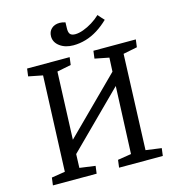

<svg xmlns="http://www.w3.org/2000/svg" viewBox="-129 -1016 1018 1124"><g transform="rotate(-15 380.0 -454.5)"><path d="M558 -467 231 -142 228 -59 323 -46 317 0H52L58 -46L140 -59L163 -637L77 -654L83 -700H341L335 -654L250 -637L234 -228L561 -553L565 -637L479 -654L485 -700H742L736 -654L651 -637L629 -59L724 -46L718 0H453L459 -46L541 -59ZM381 -761Q332 -761 299.5 -785Q267 -809 267 -845Q267 -874 286 -891.5Q305 -909 336 -909Q345 -909 352.5 -907.5Q360 -906 370 -903L369 -868Q368 -843 377 -832Q386 -821 408 -821Q430 -821 457.5 -831Q485 -841 512.5 -858Q540 -875 562 -896Q562 -896 568 -889Q574 -882 582 -873Q590 -864 596 -858Q564 -827 529 -805Q494 -783 456.5 -772Q419 -761 381 -761Z"/></g></svg>

Font: Literata
Style: Italic
Weight: 400
Italic angle: -2°
Designer: Latin by Veronika Burian and Jose Scaglione. Greek by Irene Vlachou. Cyrillic by Vera Evstafieva
Foundry: TypeTogether
Version: Version 3.103;gftools[0.9.29]